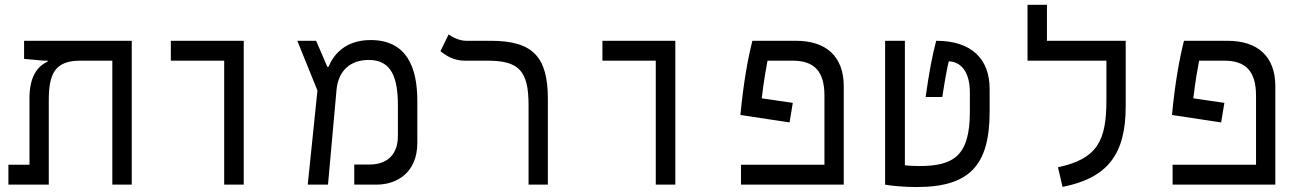

<svg xmlns="http://www.w3.org/2000/svg" viewBox="-20 -752 5313 782"><path d="M516.6 0V-585.9H78.1V-512.2L158.7 -504.9H174.3V-501.5C133.3 -482.4 100.1 -441.4 100.1 -352.1V-81.1H14.2V0H178.7V-342.8C178.7 -451.2 203.1 -504.9 307.6 -504.9H437.5V0Z M893.1 0H972.7V-585.9H675.8V-504.9H893.1Z M1233.4 0H1315.9L1350.6 -385.7C1357.9 -465.3 1407.7 -507.8 1482.4 -507.8C1576.2 -507.8 1600.6 -433.1 1600.6 -321.8V-198.2C1600.6 -108.4 1541 -82 1486.3 -82H1422.9V0H1513.2C1598.6 0 1679.7 -50.8 1679.7 -169.9V-341.8C1679.7 -477.5 1636.7 -588.9 1489.3 -588.9C1384.8 -588.9 1337.9 -527.8 1317.9 -480H1313L1267.6 -585.9H1190.9L1272.9 -383.3Z M2211.4 -348.6C2211.4 -519.5 2151.4 -585.9 1979 -585.9H1878.9C1850.1 -585.9 1821.8 -601.1 1807.1 -611.8L1773.9 -543.5C1797.4 -524.9 1828.1 -504.9 1873 -504.9H1964.8C2095.2 -504.9 2132.8 -462.9 2132.8 -322.3V0H2211.4Z M2650.9 0H2730.5V-585.9H2433.6V-504.9H2650.9Z M3209 -333 3082.5 -351.6C3091.3 -425.8 3100.1 -473.6 3106 -504.9H3208C3295.4 -504.9 3337.9 -462.9 3337.9 -362.3V-81.1H2998V0H3416.5V-400.9C3416.5 -520.5 3346.7 -585.9 3221.2 -585.9H3044.4C3025.4 -510.3 3008.3 -416 2995.6 -283.7L3195.8 -253.4Z M3713.9 9.8C3929.2 9.8 4010.7 -79.1 4010.7 -296.9V-389.6C4010.7 -510.3 3939 -585.9 3793 -585.9C3777.3 -526.4 3764.2 -458.5 3750 -356.9H3817.9C3831.1 -442.9 3838.4 -478 3844.2 -502C3886.2 -502 3930.2 -467.8 3930.2 -376V-297.4C3930.2 -118.7 3866.2 -75.7 3723.6 -75.7C3700.7 -75.7 3681.6 -77.1 3665.5 -78.6V-585.9H3585V0C3608.9 4.9 3662.6 9.8 3713.9 9.8Z M4564.9 -585.9H4244.1V-732.4H4165V-504.9H4486.3V-343.3C4486.3 -180.2 4450.7 -105 4289.1 -70.8L4307.6 9.3C4492.7 -27.3 4564.9 -125.5 4564.9 -318.4Z M4966.8 -333 4840.3 -351.6C4849.1 -425.8 4857.9 -473.6 4863.8 -504.9H4965.8C5053.2 -504.9 5095.7 -462.9 5095.7 -362.3V-81.1H4755.9V0H5174.3V-400.9C5174.3 -520.5 5104.5 -585.9 4979 -585.9H4802.2C4783.2 -510.3 4766.1 -416 4753.4 -283.7L4953.6 -253.4Z"/></svg>

Font: Cascadia Code SemiLight
Style: Regular
Weight: 350
Monospace: yes
Designer: Aaron Bell
Foundry: Saja Typeworks
Version: Version 2404.023